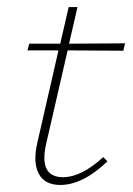

<svg xmlns="http://www.w3.org/2000/svg" viewBox="-20 -518 378 545"><path d="M172 -375 112 -114Q88 -15 159 -15Q211 -15 273 -72L285 -60Q215 7 151 7Q107 7 90 -25Q73 -57 86 -113L146 -375H58L63 -394H151L175 -498H200L176 -394L335 -395L330 -374Z"/></svg>

Font: EauTestText Extralight
Style: Italic
Weight: 250
Italic angle: -12°
Designer: Christian Thalmann (Catharsis Fonts)
Version: Version 0.001;PS 000.001;hotconv 1.0.88;makeotf.lib2.5.64775